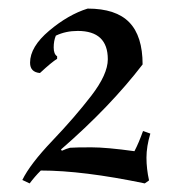

<svg xmlns="http://www.w3.org/2000/svg" viewBox="-20 -766 412 447"><path d="M143 -422Q157 -423 192.5 -423Q228 -423 293 -414Q303 -433 313 -461L330 -455Q321 -425 321 -399Q321 -373 327 -346L317 -339Q173 -369 75 -369Q61 -355 49 -339L32 -347Q50 -384 102 -438.5Q154 -493 192.5 -543Q231 -593 231 -628Q231 -694 161 -694Q133 -694 110 -683Q105 -671 105 -655.5Q105 -640 113 -635V-629Q101 -622 73 -596Q50 -598 50 -620Q50 -657 94.5 -694.5Q139 -732 184 -746Q250 -746 281 -714Q312 -682 312 -616Q236 -517 122 -418L124 -415Q135 -420 143 -422Z"/></svg>

Font: Almendra SC
Style: Regular
Weight: 400
Designer: Ana Sanfelippo
Foundry: Ana Sanfelippo
Version: Version 1.002